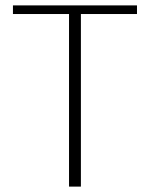

<svg xmlns="http://www.w3.org/2000/svg" viewBox="-20 -694 556 712"><path d="M28 -674H488V-642H280V-2H236V-642H28Z"/></svg>

Font: HiLo-Deco
Style: Deco
Weight: 500
Version: Version 001.000